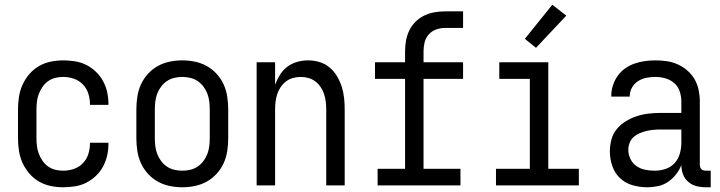

<svg xmlns="http://www.w3.org/2000/svg" viewBox="-20 -783 3040 811"><path d="M247 8Q220 8 193.5 2.5Q167 -3 144 -16.5Q121 -30 103.5 -50.5Q86 -71 75 -95.5Q64 -120 60 -146.5Q56 -173 56 -200V-320Q56 -347 60 -373.5Q64 -400 75 -424.5Q86 -449 103.5 -469.5Q121 -490 144 -503.5Q167 -517 193.5 -522.5Q220 -528 247 -528Q272 -528 297 -524Q322 -520 344 -509Q366 -498 384.5 -480.5Q403 -463 415 -441Q427 -419 432.5 -394.5Q438 -370 438 -345V-340H360V-343Q360 -366 353 -388Q346 -410 330 -426.5Q314 -443 292 -450.5Q270 -458 247 -458Q230 -458 213.5 -454Q197 -450 183 -440Q169 -430 159.5 -416Q150 -402 144 -386.5Q138 -371 136 -354Q134 -337 134 -320V-200Q134 -183 136 -166Q138 -149 144 -133.5Q150 -118 159.5 -104Q169 -90 183 -80Q197 -70 213.5 -66Q230 -62 247 -62Q270 -62 292 -69.5Q314 -77 330 -93.5Q346 -110 353 -132Q360 -154 360 -177V-180H438V-175Q438 -150 432.5 -125.5Q427 -101 415 -79Q403 -57 384.5 -39.5Q366 -22 344 -11Q322 0 297 4Q272 8 247 8Z M750 8Q723 8 696.5 2.5Q670 -3 646.5 -16Q623 -29 604.5 -49.5Q586 -70 575 -94.5Q564 -119 560 -146Q556 -173 556 -200V-320Q556 -347 560 -374Q564 -401 575 -425.5Q586 -450 604.5 -470.5Q623 -491 646.5 -504Q670 -517 696.5 -522.5Q723 -528 750 -528Q777 -528 803.5 -522.5Q830 -517 853.5 -504Q877 -491 895.5 -470.5Q914 -450 925 -425.5Q936 -401 940 -374Q944 -347 944 -320V-200Q944 -173 940 -146Q936 -119 925 -94.5Q914 -70 895.5 -49.5Q877 -29 853.5 -16Q830 -3 803.5 2.5Q777 8 750 8ZM750 -62Q767 -62 784 -66Q801 -70 815 -79.5Q829 -89 839.5 -103Q850 -117 856 -133Q862 -149 864 -166Q866 -183 866 -200V-320Q866 -337 864 -354Q862 -371 856 -387Q850 -403 839.5 -417Q829 -431 815 -440.5Q801 -450 784 -454Q767 -458 750 -458Q733 -458 716 -454Q699 -450 685 -440.5Q671 -431 660.5 -417Q650 -403 644 -387Q638 -371 636 -354Q634 -337 634 -320V-200Q634 -183 636 -166Q638 -149 644 -133Q650 -117 660.5 -103Q671 -89 685 -79.5Q699 -70 716 -66Q733 -62 750 -62Z M1064 0V-520H1142V-425Q1150 -447 1162.5 -467Q1175 -487 1193.5 -501Q1212 -515 1235 -521.5Q1258 -528 1281 -528Q1306 -528 1329.5 -521Q1353 -514 1372 -498Q1391 -482 1403.5 -461Q1416 -440 1423.5 -416.5Q1431 -393 1433.5 -368.5Q1436 -344 1436 -320V0H1358V-320Q1358 -337 1356 -353.5Q1354 -370 1349 -385.5Q1344 -401 1334.5 -415Q1325 -429 1312 -439Q1299 -449 1283 -453.5Q1267 -458 1250 -458Q1233 -458 1217 -453.5Q1201 -449 1188 -439Q1175 -429 1165.5 -415Q1156 -401 1151 -385.5Q1146 -370 1144 -353.5Q1142 -337 1142 -320V0Z M1575 0V-70H1691V-450H1564V-520H1691V-566Q1691 -589 1695 -611.5Q1699 -634 1709 -654.5Q1719 -675 1735 -691Q1751 -707 1771.5 -717Q1792 -727 1814.5 -731Q1837 -735 1860 -735H1936V-665H1860Q1841 -665 1822.5 -658.5Q1804 -652 1791 -637.5Q1778 -623 1773.5 -604Q1769 -585 1769 -566V-520H1936V-450H1769V-70H1925V0Z M2075 0V-70H2218V-450H2089V-520H2296V-70H2425V0ZM2244 -581 2197 -619 2313 -763 2372 -717Z M2714 8Q2683 8 2652.5 -0.5Q2622 -9 2599.5 -30Q2577 -51 2566.5 -81.5Q2556 -112 2556 -143Q2556 -168 2562.5 -193Q2569 -218 2585 -237.5Q2601 -257 2623 -270.5Q2645 -284 2669 -292Q2693 -300 2718 -303Q2743 -306 2769 -306H2858V-355Q2858 -376 2851 -397Q2844 -418 2828 -432Q2812 -446 2791 -452Q2770 -458 2749 -458Q2730 -458 2711 -454.5Q2692 -451 2675.5 -440.5Q2659 -430 2649.5 -413Q2640 -396 2640 -377V-375H2562V-378Q2562 -401 2569 -422.5Q2576 -444 2589 -462.5Q2602 -481 2620.5 -494Q2639 -507 2660.5 -514.5Q2682 -522 2704 -525Q2726 -528 2749 -528Q2773 -528 2797 -524.5Q2821 -521 2843 -511Q2865 -501 2883.5 -485Q2902 -469 2914 -448Q2926 -427 2931 -403Q2936 -379 2936 -355V-87Q2936 -82 2937.5 -77Q2939 -72 2942.5 -68.5Q2946 -65 2951 -63.5Q2956 -62 2961 -62H2982V8H2961Q2941 8 2921.5 3Q2902 -2 2887 -15Q2872 -28 2865 -47Q2858 -66 2858 -86Q2850 -65 2835.5 -46.5Q2821 -28 2802 -15Q2783 -2 2760 3Q2737 8 2714 8ZM2746 -62Q2769 -62 2791.5 -69.5Q2814 -77 2829.5 -94Q2845 -111 2851.5 -134Q2858 -157 2858 -180V-236H2769Q2754 -236 2739 -234.5Q2724 -233 2709.5 -229.5Q2695 -226 2681 -220Q2667 -214 2656 -204Q2645 -194 2639.5 -179.5Q2634 -165 2634 -150Q2634 -130 2643 -111.5Q2652 -93 2668.5 -81.5Q2685 -70 2705 -66Q2725 -62 2746 -62Z"/></svg>

Font: Iosevka srxl
Style: Regular
Weight: 400
Monospace: yes
Designer: Belleve Invis
Foundry: Belleve Invis
Version: Version 33.0.1; ttfautohint (v1.8.3)